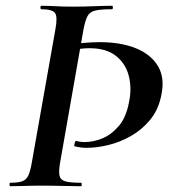

<svg xmlns="http://www.w3.org/2000/svg" viewBox="-20 -645 586 665"><path d="M15 0Q13 0 13 -6Q13 -12 15 -12Q42 -12 56.5 -17Q71 -22 78 -37Q85 -52 90 -81L172 -544Q180 -587 170.5 -600Q161 -613 123 -613Q120 -613 120 -619Q120 -625 123 -625Q145 -625 172.5 -623.5Q200 -622 232 -622Q274 -622 308 -623.5Q342 -625 368 -625Q371 -625 371 -619Q371 -613 368 -613Q329 -613 310 -608.5Q291 -604 283 -589Q275 -574 269 -542L188 -81Q183 -52 186 -37Q189 -22 206 -17Q223 -12 261 -12Q263 -12 263 -6Q263 0 261 0Q234 0 199.5 -1Q165 -2 124 -2Q93 -2 65 -1Q37 0 15 0ZM280 -133Q268 -133 258 -134.5Q248 -136 239 -138Q236 -139 238.5 -148.5Q241 -158 244 -157Q257 -153 274 -153Q303 -153 334 -165.5Q365 -178 391 -208Q417 -238 427 -292Q437 -340 426 -382.5Q415 -425 381.5 -451.5Q348 -478 290 -478Q266 -478 242.5 -473.5Q219 -469 201 -463L195 -483Q224 -492 259.5 -495.5Q295 -499 325 -499Q399 -499 451.5 -477.5Q504 -456 528 -414.5Q552 -373 538 -312Q528 -264 500 -230Q472 -196 434.5 -174.5Q397 -153 356.5 -143Q316 -133 280 -133Z"/></svg>

Font: Cormorant Infant Light
Style: Italic
Weight: 300
Italic angle: -10°
Designer: Christian Thalmann (Catharsis Fonts)
Foundry: Catharsis Fonts
Version: Version 4.001